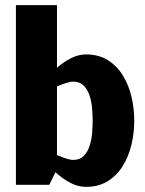

<svg xmlns="http://www.w3.org/2000/svg" viewBox="-20 -720 563 748"><path d="M341 -250Q341 -270 339 -296Q337 -322 329.5 -346Q322 -370 306.5 -386Q291 -402 265 -402Q254 -402 237 -396.5Q220 -391 202 -383V-116Q220 -108 237 -102.5Q254 -97 265 -97Q291 -97 306.5 -113Q322 -129 329.5 -153Q337 -177 339 -203Q341 -229 341 -250ZM202 -700V-456Q227 -478 256 -493Q285 -508 315 -508Q364 -508 399.5 -486Q435 -464 458 -427Q481 -390 492 -344Q503 -298 503 -250Q503 -202 492 -156Q481 -110 458 -73Q435 -36 399.5 -14Q364 8 315 8Q283 8 252.5 -8.5Q222 -25 196 -49L172 0H42V-700Z"/></svg>

Font: Epunda Sans ExtraBold
Style: Regular
Weight: 800
Designer: Simon Atzbach
Foundry: typofactur
Version: Version 2.204; ttfautohint (v1.8.4.7-5d5b)